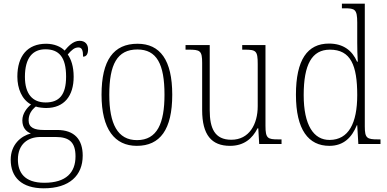

<svg xmlns="http://www.w3.org/2000/svg" viewBox="-20 -780 2097 1040"><path d="M217 240C357 240 428 170 428 63C428 -23 385 -76 289 -76H216C168 -76 135 -88 135 -128C135 -163 153 -186 174 -203C185 -198 215 -195 230 -195C329 -195 379 -262 379 -364C379 -421 365 -459 347 -485C368 -509 383 -523 405 -523C424 -523 430 -507 430 -473C449 -473 457 -489 457 -513C457 -538 443 -559 411 -559C375 -559 348 -527 330 -506C310 -527 274 -543 230 -543C129 -543 74 -477 74 -365C74 -301 98 -241 148 -214C127 -197 101 -166 101 -128C101 -88 122 -67 147 -57C95 -44 38 2 38 85C38 181 98 240 217 240ZM227 -225C157 -225 115 -270 115 -364C115 -468 158 -513 226 -513C299 -513 338 -471 338 -365C338 -265 300 -225 227 -225ZM220 210C111 210 77 153 77 84C77 1 131 -38 199 -38H281C355 -38 389 -10 389 67C389 154 339 210 220 210Z M721 10C847 10 913 -78 913 -267C913 -455 847 -543 725 -543C595 -543 530 -454 530 -267C530 -79 602 10 721 10ZM722 -21C617 -21 572 -109 572 -267C572 -430 614 -512 724 -512C829 -512 871 -433 871 -267C871 -113 832 -21 722 -21Z M1226 10C1301 10 1347 -29 1375 -85H1379L1384 0H1505V-25H1488C1430 -25 1418 -30 1418 -99V-536H1292V-511H1302C1367 -511 1376 -506 1376 -433V-205C1376 -107 1330 -23 1233 -23C1143 -23 1116 -85 1116 -183V-536H985V-511H1000C1064 -511 1075 -506 1075 -439V-184C1075 -49 1126 10 1226 10Z M1764 10C1842 10 1886 -36 1913 -102H1915L1921 0H2041V-25H2028C1968 -25 1956 -31 1956 -95V-760H1832V-735H1847C1902 -735 1915 -730 1915 -658V-548C1915 -517 1916 -480 1918 -446H1914C1888 -506 1840 -544 1762 -544C1645 -544 1583 -456 1583 -267C1583 -77 1651 10 1764 10ZM1766 -22C1679 -21 1625 -102 1625 -265C1625 -430 1669 -511 1767 -511C1880 -511 1915 -426 1915 -265C1915 -112 1868 -23 1766 -22Z"/></svg>

Font: Noto Serif Myanmar SemiCondensed ExtraLight
Style: Regular
Weight: 200
Width: 4
Designer: Ben Mitchell and the Monotype Design Team
Foundry: Monotype Imaging Inc.
Version: Version 2.106